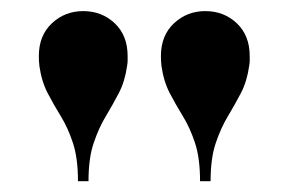

<svg xmlns="http://www.w3.org/2000/svg" viewBox="-20 -780 520 346"><path d="M340.5 -453.5Q340.5 -495 331.5 -522.2Q322.5 -549.5 309.8 -570.2Q297 -591 286 -612Q275 -633 271 -661Q270.5 -666.5 270.2 -670.5Q270 -674.5 270 -679Q270 -716 293.5 -738Q317 -760 350 -760Q383.5 -760 406.8 -738Q430 -716 430 -679Q430 -674.5 430 -670.5Q430 -666.5 429 -661Q425 -633 414 -612Q403 -591 390.5 -570.2Q378 -549.5 368.8 -522.2Q359.5 -495 359.5 -453.5ZM120.5 -453.5Q120.5 -495 111.5 -522.2Q102.5 -549.5 89.8 -570.2Q77 -591 66 -612Q55 -633 51 -661Q50.5 -666.5 50.2 -670.5Q50 -674.5 50 -679Q50 -716 73.5 -738Q97 -760 130 -760Q163.5 -760 186.8 -738Q210 -716 210 -679Q210 -674.5 210 -670.5Q210 -666.5 209 -661Q205 -633 194 -612Q183 -591 170.5 -570.2Q158 -549.5 148.8 -522.2Q139.5 -495 139.5 -453.5Z"/></svg>

Font: Bodoni Moda
Style: Bold
Weight: 700
Designer: Owen Earl
Foundry: indestructible type
Version: Version 2.005